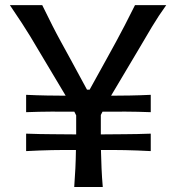

<svg xmlns="http://www.w3.org/2000/svg" viewBox="-20 -748 705 768"><path d="M276.9 0Q279.8 -38.6 281.5 -74.5Q283.2 -110.4 283.7 -147.9Q235.4 -148.4 187.5 -147.5Q139.6 -146.5 84.5 -143.6V-213.4Q139.6 -211.4 188 -211.2Q236.3 -210.9 284.7 -210.4V-286.6L277.3 -301.3Q231 -301.8 184.3 -301.5Q137.7 -301.3 84.5 -299.3V-368.7Q127 -366.7 167 -366Q207 -365.2 242.7 -365.2L130.4 -553.2Q115.7 -578.6 101.3 -602.1Q86.9 -625.5 67.9 -655Q48.8 -684.6 19.5 -727.5H148.9Q171.9 -680.2 189.5 -645.8Q207 -611.3 224.1 -580.3Q241.2 -549.3 261.7 -511.7L328.1 -389.2H338.4L406.7 -512.7Q427.2 -549.8 444.1 -580.8Q460.9 -611.8 478.8 -646.2Q496.6 -680.7 520 -727.5H645Q614.7 -685.5 587.6 -640.4Q560.5 -595.2 536.1 -553.2L424.3 -365.2Q460.4 -365.2 500.2 -366Q540 -366.7 583 -368.7V-299.3Q529.8 -301.3 483.2 -301.5Q436.5 -301.8 390.1 -301.3L383.3 -288.1V-210.4Q431.6 -210.9 479.7 -211.2Q527.8 -211.4 583 -213.4V-143.6Q528.3 -146.5 480.2 -147.5Q432.1 -148.4 383.8 -147.9Q384.8 -110.4 386.2 -74.5Q387.7 -38.6 391.1 0Z"/></svg>

Font: Pinar-DS1-FD Medium
Style: Regular
Weight: 500
Designer: Amin Abedi
Version: Version 3.000